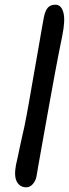

<svg xmlns="http://www.w3.org/2000/svg" viewBox="-20 -786 294 818"><path d="M92 12Q65 12 52 -11.5Q39 -35 48 -83Q53 -103 57 -123.5Q61 -144 65.5 -164Q70 -184 74.5 -205Q79 -226 84 -247Q94 -296 104 -353.5Q114 -411 124 -468.5Q134 -526 143 -576.5Q152 -627 158 -663.5Q164 -700 167 -713Q173 -742 184.5 -754Q196 -766 216 -766Q241 -766 250 -733Q259 -700 245 -632Q228 -549 213 -468Q198 -387 185 -314Q172 -241 161.5 -182.5Q151 -124 144 -84.5Q137 -45 135 -32Q131 -14 119 -1Q107 12 92 12Z"/></svg>

Font: Shantell Sans
Style: Italic
Weight: 400
Italic angle: -11°
Designer: Stephen Nixon, Anya Danilova, Shantell Martin
Foundry: Arrow Type
Version: Version 1.011;[c5ecc13dd]